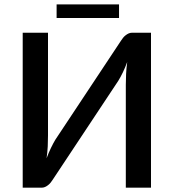

<svg xmlns="http://www.w3.org/2000/svg" viewBox="-20 -872 808 892"><path d="M681.5 -720V0H564.5V-478Q564.5 -502 565.8 -528Q567 -554 571 -584Q561.5 -558 550.8 -535.8Q540 -513.5 529.5 -496.5L224.5 -36.5Q220.5 -30 215.2 -23.5Q210 -17 203.2 -11.8Q196.5 -6.5 189 -3.2Q181.5 0 173 0H85.5V-720H203V-242.5Q203 -218.5 201.8 -192.2Q200.5 -166 196.5 -137Q206 -162.5 216.8 -184.8Q227.5 -207 237.5 -223.5L542.5 -683.5Q546.5 -690 551.8 -696.5Q557 -703 563.8 -708.2Q570.5 -713.5 578 -716.8Q585.5 -720 594 -720ZM243 -851.5H533V-788.5H243Z"/></svg>

Font: Lato SemiBold
Style: Regular
Weight: 600
Designer: Lukasz Dziedzic with Adam Twardoch and Botio Nikoltchev
Foundry: tyPoland Lukasz Dziedzic
Version: Version 2.015; 2015-08-06; http://www.latofonts.com/